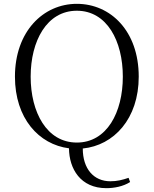

<svg xmlns="http://www.w3.org/2000/svg" viewBox="-20 -762 802 1002"><path d="M381 -18C224 -18 140 -176 140 -362C140 -548 224 -706 381 -706C538 -706 621 -548 621 -362C621 -176 538 -18 381 -18ZM535 220C576 220 623 211 659 188L651 166C619 177 591 184 556 184C469 184 412 119 412 13C574 -3 704 -142 704 -362C704 -600 557 -742 381 -742C205 -742 58 -597 58 -362C58 -144 183 -8 340 12C341 119 400 220 535 220Z"/></svg>

Font: Noto Serif SC Light
Style: Regular
Weight: 300
Designer: Ryoko NISHIZUKA 西塚涼子 (kana & ideographs); Frank Grießhammer (Latin, Greek & Cyrillic); Wenlong ZHANG 张文龙 (bopomofo); San
Foundry: Adobe
Version: Version 2.001;hotconv 1.1.0;makeotfexe 2.6.0